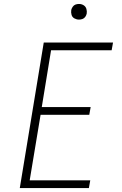

<svg xmlns="http://www.w3.org/2000/svg" viewBox="-20 -950 616 970"><path d="M80 0H429L436 -39H130L185 -370H431L438 -409H191L238 -696H544L551 -735H201ZM379 -851Q388 -851 396.5 -854Q405 -857 410.5 -864.5Q416 -872 418 -881Q420 -893 416.5 -905Q413 -917 402.5 -923.5Q392 -930 379 -930Q370 -930 361.5 -927Q353 -924 347.5 -916Q342 -908 340 -900Q338 -887 341.5 -875Q345 -863 356 -857Q367 -851 379 -851Z"/></svg>

Font: Iosevka Sparkle Extralight
Style: Italic
Weight: 200
Italic angle: -9°
Designer: Belleve Invis
Foundry: Belleve Invis
Version: Version 4.5.0; ttfautohint (v1.8.3)